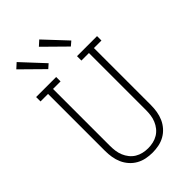

<svg xmlns="http://www.w3.org/2000/svg" viewBox="-286 -1067 1172 1172"><g transform="rotate(-45 300.0 -481.0)"><path d="M300 8Q272 8 245 2.5Q218 -3 194 -16.5Q170 -30 151.5 -51Q133 -72 122 -97Q111 -122 106.5 -149.5Q102 -177 102 -205V-697H37V-735H210V-697H145V-205Q145 -183 148 -161Q151 -139 159.5 -118.5Q168 -98 182 -80.5Q196 -63 215 -51.5Q234 -40 256 -35Q278 -30 300 -30Q322 -30 344 -35Q366 -40 385 -51.5Q404 -63 418 -80.5Q432 -98 440.5 -118.5Q449 -139 452 -161Q455 -183 455 -205V-697H390V-735H563V-697H498V-205Q498 -177 493.5 -149.5Q489 -122 478 -97Q467 -72 448.5 -51Q430 -30 406 -16.5Q382 -3 355 2.5Q328 8 300 8ZM405 -803 266 -940 299 -970 433 -827ZM210 -803 71 -940 104 -970 237 -827Z"/></g></svg>

Font: Iosevka Etoile Extralight
Style: Regular
Weight: 200
Designer: Belleve Invis
Foundry: Belleve Invis
Version: Version 22.1.2; ttfautohint (v1.8.4)